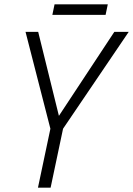

<svg xmlns="http://www.w3.org/2000/svg" viewBox="-20 -860 610 880"><path d="M154 0 211 -270 97 -714H155L250 -329L504 -714H570L269 -270L212 0ZM220 -792 230 -840H474L464 -792Z"/></svg>

Font: Noto Sans Display Light
Style: Italic
Weight: 300
Italic angle: -12°
Designer: Monotype Design Team
Foundry: Monotype Imaging Inc.
Version: Version 2.003